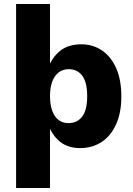

<svg xmlns="http://www.w3.org/2000/svg" viewBox="-20 -732 667 962"><path d="M60.6 210V-712H230.6V-361.2L214.6 -366.6Q228.6 -428.6 271.9 -469.3Q315.2 -510 387.6 -510Q446 -510 491.4 -479Q536.8 -448 562.4 -389.7Q588 -331.4 588 -248.2Q588 -167.8 561.9 -109.6Q535.8 -51.4 489.2 -20.7Q442.6 10 381.2 10Q312.6 10 270.6 -30.7Q228.6 -71.4 214.6 -133.4L230.6 -157.4V210ZM322.8 -115.2Q366.8 -115.2 391.8 -147.7Q416.8 -180.2 416.8 -250Q416.8 -319.8 392.2 -352.6Q367.6 -385.4 324 -385.4Q295.8 -385.4 274.8 -369.7Q253.8 -354 242.2 -324.1Q230.6 -294.2 230.6 -250Q230.6 -208 241.4 -177.6Q252.2 -147.2 273 -131.2Q293.8 -115.2 322.8 -115.2Z"/></svg>

Font: Work Sans
Style: Regular
Weight: 400
Designer: Wei Huang
Foundry: Wei Huang
Version: Version 2.006; ttfautohint (v1.8.1.43-b0c9)